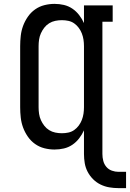

<svg xmlns="http://www.w3.org/2000/svg" viewBox="-20 -763 670 990"><path d="M591 207Q567 207 543.5 203Q520 199 498.5 188.5Q477 178 460 161Q443 144 432 123Q421 102 417 78.5Q413 55 413 31V-91Q403 -69 388 -49.5Q373 -30 353 -16.5Q333 -3 309.5 2.5Q286 8 261 8Q235 8 209 1.5Q183 -5 161 -20.5Q139 -36 123.5 -58.5Q108 -81 99 -105.5Q90 -130 87 -156.5Q84 -183 84 -210V-525Q84 -552 87 -578.5Q90 -605 99 -629.5Q108 -654 123.5 -676.5Q139 -699 161 -714.5Q183 -730 209 -736.5Q235 -743 261 -743Q286 -743 309.5 -737.5Q333 -732 353 -718.5Q373 -705 388 -685.5Q403 -666 413 -644V-735H561V-651H508V31Q508 49 512.5 66.5Q517 84 528.5 97.5Q540 111 557 117Q574 123 591 123H630V207ZM299 -76Q316 -76 332.5 -79.5Q349 -83 362.5 -92.5Q376 -102 386 -115.5Q396 -129 402 -144.5Q408 -160 410.5 -176.5Q413 -193 413 -210V-525Q413 -542 410.5 -558.5Q408 -575 402 -590.5Q396 -606 386 -619.5Q376 -633 362.5 -642.5Q349 -652 332.5 -655.5Q316 -659 299 -659Q282 -659 265 -655.5Q248 -652 233.5 -643Q219 -634 208.5 -620.5Q198 -607 191 -591.5Q184 -576 181.5 -559Q179 -542 179 -525V-210Q179 -193 181.5 -176Q184 -159 191 -143.5Q198 -128 208.5 -114.5Q219 -101 233.5 -92Q248 -83 265 -79.5Q282 -76 299 -76Z"/></svg>

Font: Iosevka Etoile Medium
Style: Regular
Weight: 500
Designer: Belleve Invis
Foundry: Belleve Invis
Version: Version 22.1.2; ttfautohint (v1.8.4)